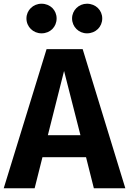

<svg xmlns="http://www.w3.org/2000/svg" viewBox="-30 -1011 693 1031"><path d="M193 -991C148 -991 112 -956 112 -912C112 -867 148 -832 193 -832C240 -832 274 -867 274 -912C274 -956 240 -991 193 -991ZM437 -991C393 -991 357 -956 357 -912C357 -867 393 -832 437 -832C484 -832 519 -867 519 -912C519 -956 484 -991 437 -991ZM474 0H643L414 -747H220L-10 0H156L198 -167H432ZM227 -285 314 -630 402 -285Z"/></svg>

Font: Glow Sans TC Normal
Style: Bold
Weight: 700
Designer: Ryoko NISHIZUKA (kana, bopomofo & ideographs); Paul D. Hunt (Latin, Greek & Cyrillic); Sandoll Communications, Soo-young
Version: Version 0.93